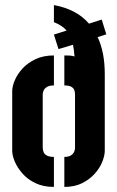

<svg xmlns="http://www.w3.org/2000/svg" viewBox="-20 -734 460 755"><path d="M233 1V-117Q250 -117 259 -123Q268 -129 271.5 -137Q275 -145 275 -152V-363Q275 -374 271.5 -381.5Q268 -389 259 -393.5Q250 -398 233 -398V-516Q244 -516 253.5 -515.5Q263 -515 273 -512Q272 -526 270.5 -537Q269 -548 267 -558L210 -541L192 -598L242 -614Q233 -624 221 -632Q209 -640 192 -647V-714Q236 -706 270.5 -688Q305 -670 330 -641L380 -657L398 -599L364 -588Q378 -558 385 -522Q392 -486 392 -442V-141Q392 -123 382.5 -98.5Q373 -74 353 -51.5Q333 -29 303.5 -14Q274 1 233 1ZM192 1Q150 1 119 -14Q88 -29 68 -52Q48 -75 38 -99Q28 -123 28 -141V-376Q28 -394 38 -418Q48 -442 68.5 -464.5Q89 -487 120 -501.5Q151 -516 192 -516V-398Q174 -398 164.5 -392Q155 -386 151.5 -378Q148 -370 148 -363V-154Q148 -143 152 -134.5Q156 -126 166 -121.5Q176 -117 192 -117Z"/></svg>

Font: Stick No Bills ExtraLight ExtraBold
Style: Regular
Weight: 800
Version: Version 2.000